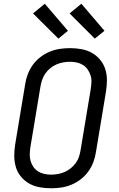

<svg xmlns="http://www.w3.org/2000/svg" viewBox="-20 -1001 640 1029"><path d="M254 8Q222 8 192 2.5Q162 -3 137 -17Q112 -31 93 -53.5Q74 -76 65.5 -104Q57 -132 56.5 -162.5Q56 -193 61 -225L115 -550Q119 -577 129 -603.5Q139 -630 156 -653.5Q173 -677 196.5 -695Q220 -713 246.5 -724Q273 -735 300.5 -739Q328 -743 355 -743Q387 -743 417 -737.5Q447 -732 472 -718Q497 -704 516 -681.5Q535 -659 544 -631Q553 -603 553 -572.5Q553 -542 548 -510L494 -185Q490 -158 480 -131.5Q470 -105 453 -81.5Q436 -58 412.5 -40Q389 -22 362.5 -11Q336 0 308.5 4Q281 8 254 8ZM254 -65Q272 -65 291 -68.5Q310 -72 327 -79.5Q344 -87 359.5 -99.5Q375 -112 386.5 -128Q398 -144 403.5 -161.5Q409 -179 412 -197L466 -522Q469 -542 470 -560.5Q471 -579 465.5 -596.5Q460 -614 450 -628.5Q440 -643 425 -652.5Q410 -662 392 -666Q374 -670 355 -670Q337 -670 318 -666.5Q299 -663 282 -655.5Q265 -648 249.5 -635.5Q234 -623 223 -607Q212 -591 206 -573.5Q200 -556 197 -538L143 -213Q140 -193 139.5 -174.5Q139 -156 144 -138.5Q149 -121 159 -106.5Q169 -92 184 -82.5Q199 -73 217 -69Q235 -65 254 -65ZM488 -794 353 -929 416 -981 540 -836ZM293 -794 157 -929 220 -981 344 -836Z"/></svg>

Font: Iosevka Custom Oblique
Style: Regular
Weight: 400
Italic angle: -9°
Designer: Belleve Invis
Foundry: Belleve Invis
Version: Version 27.0.1